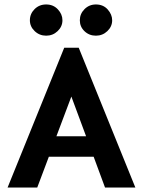

<svg xmlns="http://www.w3.org/2000/svg" viewBox="-20 -841 640 861"><path d="M451 0 400 -138H199L147 0H14L268 -627H333L587 0ZM300 -408 233 -230H366ZM187 -681Q157 -681 135.5 -701.5Q114 -722 114 -750Q114 -779 135 -800Q156 -821 187 -821Q219 -821 239.5 -799Q260 -777 260 -750Q260 -722 238.5 -701.5Q217 -681 187 -681ZM410 -681Q380 -681 359 -701Q338 -721 338 -750Q338 -779 359 -800Q380 -821 410 -821Q443 -821 463 -798.5Q483 -776 483 -750Q483 -722 461.5 -701.5Q440 -681 410 -681Z"/></svg>

Font: Inconsolata Expanded ExtraBold
Style: Regular
Weight: 800
Width: 7
Monospace: yes
Designer: Raph Levien, Cyreal, Brenton Simpson
Foundry: Raph Levien, Cyreal, Google
Version: Version 3.001; ttfautohint (v1.8.2.53-6de2)